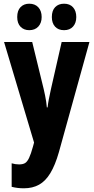

<svg xmlns="http://www.w3.org/2000/svg" viewBox="-20 -777 506 1037"><path d="M2 -550H154L216 -296Q220 -279 223.5 -261.5Q227 -244 229.5 -227.5Q232 -211 233 -197H237Q239 -216 243.5 -239.5Q248 -263 255 -295L313 -550H463L298 45Q278 115 252 158Q226 201 191 220.5Q156 240 109 240Q91 240 75 238Q59 236 43 232V105Q53 108 63 109.5Q73 111 83 111Q103 111 115 104Q127 97 137 76Q147 55 158 15L164 -7ZM73 -685Q73 -720 91 -738.5Q109 -757 138 -757Q169 -757 187 -737.5Q205 -718 205 -685Q205 -653 187 -633.5Q169 -614 138 -614Q109 -614 91 -632.5Q73 -651 73 -685ZM260 -685Q260 -720 278 -738.5Q296 -757 326 -757Q357 -757 374.5 -737.5Q392 -718 392 -685Q392 -653 374.5 -633.5Q357 -614 326 -614Q295 -614 277.5 -633Q260 -652 260 -685Z"/></svg>

Font: Noto Sans Khmer ExtraCondensed ExtraBold
Style: Regular
Weight: 800
Width: 2
Designer: Danh Hong and the Monotype Design Team
Foundry: Monotype Imaging Inc.
Version: Version 2.004